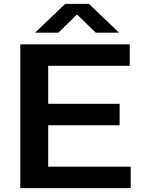

<svg xmlns="http://www.w3.org/2000/svg" viewBox="-20 -968 740 988"><path d="M84.5 0V-740H647.5V-629.5H228V-110.5H652.5V0ZM156 -323.5V-434H595.5V-323.5ZM160.5 -800 315.5 -948H437.5L592.5 -800H472.5L362 -907.5H391L280.5 -800Z"/></svg>

Font: Encode Sans SC Expanded SemiBold
Style: Regular
Weight: 600
Width: 7
Designer: Multiple Designers
Foundry: Impallari Type
Version: Version 3.002